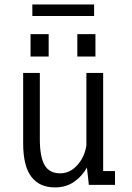

<svg xmlns="http://www.w3.org/2000/svg" viewBox="-20 -826 590 858"><path d="M225.5 11.5Q156 11.5 119.8 -36.5Q83.5 -84.5 83.5 -186V-500H158V-203.5Q158 -126 179 -88.8Q200 -51.5 249.5 -51.5Q292.5 -51.5 325.2 -87.8Q358 -124 366 -175.5V-500H441V-61.5H494V0H377L368.5 -77.5Q347.5 -39 311.5 -13.8Q275.5 11.5 225.5 11.5ZM116.5 -673.5H197.5V-573.5H116.5ZM325.5 -673.5H406.5V-573.5H325.5ZM124.5 -754.5V-806H400.5V-754.5Z"/></svg>

Font: Trispace SemiCondensed Light
Style: Regular
Weight: 300
Width: 4
Designer: Tyler Finck
Foundry: Etcetera Type Company
Version: Version 1.210; ttfautohint (v1.8.3)